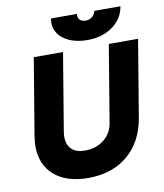

<svg xmlns="http://www.w3.org/2000/svg" viewBox="-97 -974 913 1066"><g transform="rotate(-10 360.0 -441.0)"><path d="M55 -211Q55 -235 60 -267L132 -700H297L225 -267Q222 -251 222 -235Q222 -189 248 -164.5Q274 -140 322 -140Q386 -140 430 -175Q474 -210 483 -267L555 -700H720L648 -267Q626 -135 538 -61Q450 13 315 13Q192 13 123.5 -47Q55 -107 55 -211ZM261 -873Q261 -879 263 -895H410Q409 -892 409 -886Q409 -870 420.5 -860Q432 -850 451 -850Q473 -850 488.5 -862.5Q504 -875 508 -895H655Q644 -826 585.5 -784Q527 -742 445 -742Q362 -742 311.5 -778Q261 -814 261 -873Z"/></g></svg>

Font: Oak Sans ExtraBold
Style: Italic
Weight: 800
Italic angle: -9.49998°
Foundry: Erik Kennedy, Walven
Version: Version 1.000